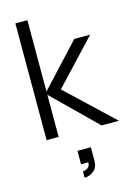

<svg xmlns="http://www.w3.org/2000/svg" viewBox="-144 -794 805 1144"><g transform="rotate(-15 258.0 -222.5)"><path d="M230.7 275V236Q236.7 236 247.7 232.4Q258.7 228.8 267.3 219.2Q276 209.7 275 191.7H230.7V109H313.3V191.7Q313.3 233.5 287.5 254.2Q261.7 275 230.7 275ZM69.7 0 70 -720H144V-280L385 -540H483L230 -270L516 0H409L144 -260V0Z"/></g></svg>

Font: Manrope ExtraLight
Style: Regular
Weight: 200
Designer: Mikhail Sharanda
Foundry: Mikhail Sharanda
Version: Version 4.505